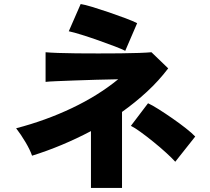

<svg xmlns="http://www.w3.org/2000/svg" viewBox="-20 -866 1040 952"><path d="M431 66V-216Q361 -179 287 -148Q213 -117 139 -94Q129 -123 106.5 -161Q84 -199 60 -230Q206 -268 336.5 -330Q467 -392 566 -473Q513 -472 456.5 -470.5Q400 -469 349 -467Q298 -465 260 -463.5Q222 -462 206 -460V-607Q227 -605 267 -603.5Q307 -602 359 -601.5Q411 -601 467 -601Q523 -601 575.5 -601.5Q628 -602 669 -603.5Q710 -605 731 -607L814 -527Q767 -465 709 -411.5Q651 -358 585 -311V66ZM601 -614Q586 -622 549.5 -636Q513 -650 469 -665.5Q425 -681 385 -693.5Q345 -706 321 -711L380 -846Q400 -843 438 -831.5Q476 -820 520 -805Q564 -790 602.5 -775.5Q641 -761 660 -751ZM849 -64Q834 -81 805 -107.5Q776 -134 741.5 -162Q707 -190 676.5 -212Q646 -234 629 -242L714 -354Q734 -345 766.5 -324.5Q799 -304 835 -279Q871 -254 901.5 -230Q932 -206 948 -189Z"/></svg>

Font: Zen Kaku Gothic New Black
Style: Regular
Weight: 900
Designer: Yoshimichi Ohira
Foundry: Positype
Version: Version 1.001